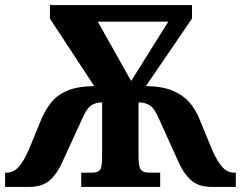

<svg xmlns="http://www.w3.org/2000/svg" viewBox="-20 -734 946 754"><path d="M0 0V-56H7Q32 -56 52 -77Q72 -98 94 -148L144 -270Q160 -306 183 -334Q206 -362 245.5 -378.5Q285 -395 350 -396L176 -661V-714H734V-661L553 -396Q618 -395 658 -378Q698 -361 722.5 -333.5Q747 -306 762 -270L812 -148Q834 -98 854 -77Q874 -56 899 -56H906V0H811Q759 0 729.5 -27Q700 -54 681 -98L604 -268Q587 -308 568.5 -320Q550 -332 524 -332V-121Q524 -78 533.5 -67Q543 -56 566 -56H609V0H299V-56H341Q364 -56 372.5 -66.5Q381 -77 381 -117V-332Q356 -332 338 -320Q320 -308 303 -268L225 -98Q206 -54 176.5 -27Q147 0 94 0ZM495 -416 641 -649H364Z"/></svg>

Font: Noto Serif ExtraCondensed Black
Style: Regular
Weight: 900
Width: 2
Designer: Monotype Design Team
Foundry: Monotype Imaging Inc.
Version: Version 2.015; ttfautohint (v1.8.4.7-5d5b)